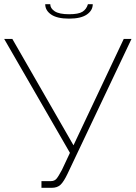

<svg xmlns="http://www.w3.org/2000/svg" viewBox="-20 -896 648 917"><path d="M310 -807Q253 -807 224.5 -826.5Q196 -846 196 -876H220Q220 -856 241.5 -842Q263 -828 310 -828Q355 -828 374 -840Q393 -852 400 -876H423Q423 -846 394.5 -826.5Q366 -807 310 -807ZM178 1V-31H223Q240 -31 249.5 -42Q259 -53 276 -85L314 -166L0 -710H39L331 -202L571 -710H608L303 -67Q285 -29 269.5 -14Q254 1 227 1Z"/></svg>

Font: Raleway-v4020 ExtraLight
Style: Regular
Weight: 275
Designer: Matt McInerney, Pablo Impallari, Rodrigo Fuenzalida
Foundry: Matt McInerney, Pablo Impallari, Rodrigo Fuenzalida
Version: Version 4.020;PS 004.020;hotconv 1.0.88;makeotf.lib2.5.64775